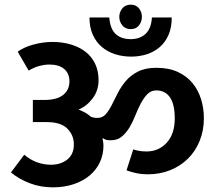

<svg xmlns="http://www.w3.org/2000/svg" viewBox="-20 -827 934 824"><path d="M609 -177Q661 -177 695.5 -214.5Q730 -252 730 -319Q730 -379 709.5 -409Q689 -439 651 -439Q628 -439 612.5 -423Q597 -407 584.5 -383.5Q572 -360 561 -332Q550 -304 536 -280.5Q522 -257 503 -241Q484 -225 455 -225Q441 -225 434 -227.5Q427 -230 422 -234L420 -232Q422 -224 423 -216Q424 -208 424 -202Q424 -164 409 -131.5Q394 -99 366 -75Q338 -51 297.5 -37Q257 -23 207 -23Q154 -23 108 -40.5Q62 -58 27 -87L84 -163Q110 -141 139 -130.5Q168 -120 198 -120Q241 -120 269 -142.5Q297 -165 297 -207Q297 -247 269 -275Q241 -303 181 -303H121V-398H170Q224 -398 251 -419.5Q278 -441 278 -478Q278 -511 256 -530.5Q234 -550 192 -550Q172 -550 149 -544Q126 -538 103 -524L56 -605Q81 -624 122.5 -635.5Q164 -647 205 -647Q247 -647 283 -636.5Q319 -626 346 -605.5Q373 -585 388 -554Q403 -523 403 -483Q403 -438 377 -404Q351 -370 317 -357Q330 -352 344 -344.5Q358 -337 370 -326Q381 -321 399 -321Q420 -321 434 -337Q448 -353 460 -377Q472 -401 486 -428.5Q500 -456 520.5 -480Q541 -504 572.5 -520Q604 -536 651 -536Q705 -536 743.5 -518Q782 -500 806.5 -470Q831 -440 843 -401Q855 -362 855 -320Q855 -267 837 -222.5Q819 -178 786.5 -146Q754 -114 710 -96.5Q666 -79 615 -79Q584 -79 558 -85.5Q532 -92 523 -96L552 -186Q560 -183 574.5 -180Q589 -177 609 -177ZM492 -755Q492 -775 505 -791Q518 -807 541 -807Q564 -807 576.5 -791Q589 -775 589 -755Q589 -734 576.5 -718Q564 -702 541 -702Q518 -702 505 -718Q492 -734 492 -755ZM717 -752Q717 -708 703 -676.5Q689 -645 665 -624.5Q641 -604 609.5 -594Q578 -584 543 -584Q506 -584 473.5 -594.5Q441 -605 416.5 -626Q392 -647 378 -678.5Q364 -710 364 -752H449Q453 -702 477 -680.5Q501 -659 541 -659Q580 -659 604.5 -681.5Q629 -704 632 -752Z"/></svg>

Font: Mukta
Style: Bold
Weight: 700
Designer: Girish Dalvi and Yashodeep Gholap
Foundry: Ek Type
Version: Version 2.538;PS 1.002;hotconv 16.6.51;makeotf.lib2.5.65220;